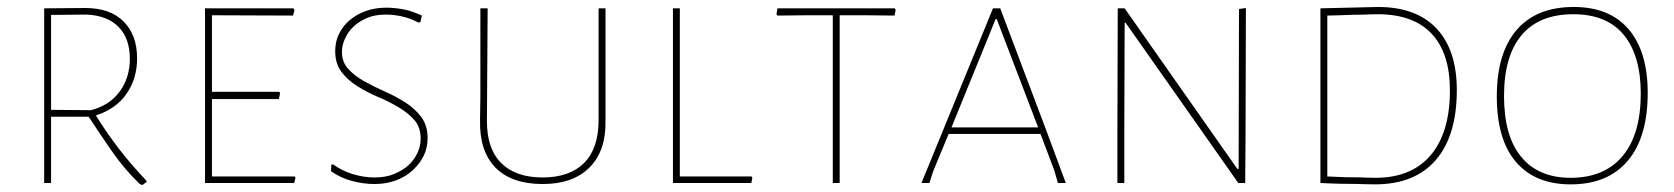

<svg xmlns="http://www.w3.org/2000/svg" viewBox="-20 -530 4849 556"><path d="M127.9 0H107.9V-505.9L227.1 -506.8Q298.8 -506.8 337.9 -467.8Q377 -428.7 377 -360.8Q377 -302.7 346.7 -258.8Q315.9 -214.4 257.8 -195.8Q286.6 -148.4 325.2 -98.1Q359.9 -53.2 403.8 -6.8L404.8 -2.9Q399.9 0 397.9 1.5L392.1 5.9L384.8 2.9Q340.3 -40 305.7 -89.8Q267.6 -144.5 236.8 -191.9H127.9ZM127.9 -211.9 243.2 -210.9Q297.4 -224.6 327.1 -265.6Q356 -305.2 356 -359.9Q356 -418 324.2 -451.2Q292 -484.9 231 -487.8L127.9 -486.8Z M832 0H573.7V-505.9H829.6L833 -501L828.6 -484.9L593.8 -485.8V-264.2H789.1L791 -259.8L787.6 -243.2H593.8V-19H833L835.9 -16.1Z M1218.3 -129.9Q1218.3 -102.1 1207 -79.1Q1195.8 -56.2 1175.3 -37.1Q1155.8 -18.6 1127 -7.8Q1099.1 2.9 1064.5 2.9Q1033.2 2.9 999.5 -5.9Q966.3 -14.6 938.5 -34.2L939.5 -53.2L944.3 -54.2Q970.2 -35.2 1002.9 -25.4Q1034.2 -16.1 1064.5 -16.1Q1096.7 -16.1 1120.6 -25.9Q1146.5 -36.6 1162.6 -51.3Q1179.2 -66.4 1189 -87.4Q1198.2 -107.4 1198.2 -128.9Q1198.2 -161.1 1180.2 -182.1Q1163.1 -202.1 1133.8 -219.7Q1106 -236.3 1074.2 -249.5Q1044.9 -261.7 1015.1 -280.3Q986.3 -298.3 968.8 -321.8Q950.7 -345.7 950.7 -381.8Q950.7 -409.2 961.4 -431.2Q972.7 -454.6 992.2 -471.2Q1012.2 -488.3 1039.1 -498Q1065.4 -507.8 1099.6 -507.8Q1119.6 -507.8 1146 -503.4Q1171.4 -499 1201.7 -484.9L1197.3 -465.8L1191.4 -464.8Q1167.5 -477.5 1142.1 -482.9Q1119.1 -487.8 1097.7 -487.8Q1065.4 -487.8 1043 -478Q1019 -467.8 1003.4 -452.6Q988.3 -438.5 979 -418Q970.2 -398.9 970.2 -379.9Q970.2 -350.1 988.8 -330.1Q1007.8 -309.6 1035.2 -294.4Q1066.4 -277.3 1094.2 -265.1Q1123.5 -252.4 1153.8 -233.4Q1180.7 -216.3 1199.7 -191.4Q1218.3 -167 1218.3 -129.9Z M1551.3 2.9Q1461.9 2.9 1415 -44.4Q1368.2 -92.3 1370.1 -181.2L1371.1 -254.9V-505.9H1392.1L1390.1 -182.1Q1389.2 -100.6 1430.7 -58.6Q1472.7 -16.1 1551.3 -16.1Q1629.9 -16.1 1671.9 -58.6Q1713.4 -100.6 1713.4 -182.1V-505.9H1733.4V-181.2Q1735.4 -93.3 1687 -44.9Q1639.2 2.9 1551.3 2.9Z M2158.7 -16.1 2155.8 0H1928.7V-505.9H1948.7V-19H2156.7Z M2317.4 -485.8 2231.4 -484.9 2228.5 -488.8 2231.4 -505.9H2571.3L2573.7 -501L2570.3 -484.9L2487.3 -485.8H2411.6V0H2391.6V-485.8Z M2683.1 -36.1 2671.4 0H2648.4L2855.5 -505.9H2876.5L3011.2 -148.9L3066.4 0H3043.5L3033.2 -36.1L2993.2 -142.1H2727.1ZM2863.3 -475.1 2735.4 -161.1H2986.3L2866.2 -475.1Z M3235.8 -158.2V0H3215.8V-149.9L3216.8 -505.9H3236.8L3563 -41H3566.9L3567.9 -503.9L3587.9 -506.8L3586.9 -141.1L3585.9 0H3565.9L3239.7 -463.9H3236.8Z M3970.7 -509.8Q4081.5 -509.8 4140.1 -447.3Q4198.7 -384.8 4198.7 -269Q4198.7 -137.2 4137.7 -66.4Q4076.7 3.9 3961.9 3.9Q3946.8 3.9 3933.1 3.4Q3925.8 2.9 3911.1 2.7Q3896.5 2.4 3888.7 2.4Q3880.9 2.4 3865 2.2Q3849.1 2 3841.3 1.5Q3817.4 0.5 3803.7 0V-505.9ZM4178.7 -268.1Q4178.7 -376.5 4125.5 -432.6Q4072.3 -488.8 3969.7 -488.8Q3957.5 -488.8 3944.8 -488.3Q3938 -487.8 3924.1 -487.5Q3910.2 -487.3 3902.8 -487.3Q3872.6 -486.3 3857.9 -485.8Q3828.6 -484.9 3823.7 -484.9V-19Q3836.9 -18.6 3857.4 -17.6Q3864.3 -17.1 3878.2 -16.8Q3892.1 -16.6 3898.9 -16.6Q3905.8 -16.6 3918.7 -16.4Q3931.6 -16.1 3938 -15.6Q3950.2 -15.1 3962.9 -15.1Q4066.9 -15.1 4122.6 -80.1Q4178.7 -146 4178.7 -268.1Z M4528.3 3.9Q4425.3 3.9 4369.6 -61.5Q4314.5 -126 4314.5 -251Q4314.5 -376 4371.6 -442.9Q4428.7 -509.8 4537.1 -509.8Q4641.1 -509.8 4696.3 -445.3Q4751.5 -380.4 4751.5 -261.2Q4751.5 -132.8 4693.8 -64.5Q4636.2 3.9 4528.3 3.9ZM4536.1 -488.8Q4437.5 -488.8 4386.7 -428.7Q4335.4 -368.2 4335.4 -252Q4335.4 -136.2 4384.8 -76.2Q4434.6 -15.1 4528.3 -15.1Q4626 -15.1 4678.7 -78.1Q4731.4 -141.1 4731.4 -258.8Q4731.4 -370.1 4681.2 -430.2Q4631.8 -488.8 4536.1 -488.8Z"/></svg>

Font: Datalegreya
Style: Gradient
Weight: 400
Designer: Figs Lab
Foundry: Figs Lab
Version: Version 1.002;PS 001.002;hotconv 1.0.70;makeotf.lib2.5.58329